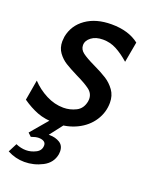

<svg xmlns="http://www.w3.org/2000/svg" viewBox="-156 -578 693 878"><g transform="rotate(20 191.0 -139.0)"><path d="M155 -69Q112 -69 71 -90Q30 -111 -1 -144L-18 -45Q19 -19 56.5 -4.5Q94 10 145 10Q203 10 249.5 -13Q296 -36 322 -76Q348 -116 348 -163Q348 -198 330 -223Q312 -248 287 -264Q262 -280 222 -299Q180 -319 161 -333.5Q142 -348 142 -369Q142 -391 163.5 -407.5Q185 -424 220 -424Q255 -424 285.5 -408Q316 -392 349 -363L367 -463Q316 -503 233 -503Q158 -503 109 -468.5Q60 -434 49 -376Q47 -360 47 -353Q47 -321 63.5 -298.5Q80 -276 102.5 -262Q125 -248 163 -229Q209 -207 231 -190Q253 -173 253 -146Q253 -139 252 -135Q245 -98 216 -83.5Q187 -69 155 -69ZM189 0H123L45 92L61 107Q83 99 97 99Q113 99 122.5 105Q132 111 132 123Q132 148 108.5 160Q85 172 61 172Q36 172 11 161L-11 204Q29 225 72 225Q118 225 159.5 203.5Q201 182 209 138Q210 133 210 125Q210 96 189 83Q168 70 139 70H135Z"/></g></svg>

Font: Geom
Style: Italic
Weight: 400
Italic angle: -10°
Version: Version 1.102